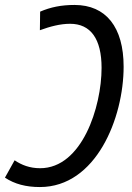

<svg xmlns="http://www.w3.org/2000/svg" viewBox="-44 -744 534 775"><path d="M257 -724C203 -724 160 -715 118 -697L117 -622C158 -637 199 -648 239 -648C322 -648 366 -587 366 -470C366 -312 287 -65 118 -65C76 -65 43 -78 15 -97L-24 -27C15 -1 61 11 117 11C344 11 455 -268 455 -475C455 -634 384 -724 257 -724Z"/></svg>

Font: Noto Sans Display SemiCondensed
Style: Italic
Weight: 400
Width: 4
Italic angle: -12°
Designer: Monotype Design Team
Foundry: Monotype Imaging Inc.
Version: Version 1.900